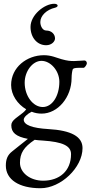

<svg xmlns="http://www.w3.org/2000/svg" viewBox="-20 -709 481 1019"><path d="M225 -469C254 -469 272 -489 272 -505C272 -527 254 -547 225 -547C206 -547 194 -571 194 -592C194 -626 228 -658 272 -668C281 -670 286 -675 286 -679C286 -684 280 -689 268 -689C216 -689 142 -630 142 -566C142 -510 177 -469 225 -469ZM428 -388C418 -388 389 -385 373 -385C353 -385 338 -386 306 -395C278 -403 252 -416 213 -416C122 -416 39 -351 39 -258C39 -205 73 -156 119 -129C111 -117 102 -110 63 -81C47 -68 40 -57 40 -44C40 -6 64 16 128 28C96 54 63 79 44 95C21 113 11 135 11 170C11 244 81 290 195 290C303 290 418 180 418 77C418 16 359 -17 236 -24C151 -29 106 -46 106 -74C106 -86 124 -104 148 -116C165 -109 183 -106 201 -106C287 -106 360 -193 360 -295C360 -313 363 -332 366 -341C368 -346 378 -349 396 -349H423C430 -349 441 -366 441 -373C441 -382 435 -388 428 -388ZM207 -141C155 -141 111 -200 111 -270C111 -331 153 -386 200 -386C249 -386 295 -333 295 -275C295 -199 257 -141 207 -141ZM357 109C357 199 295 250 209 250C140 250 86 208 86 155C86 104 106 72 164 33C177 35 191 36 207 37C313 44 357 65 357 109Z"/></svg>

Font: EB Garamond
Style: Regular
Weight: 400
Designer: Georg Duffner and Octavio Pardo
Foundry: Georg Duffner
Version: Version 1.000;PS 001.000;hotconv 1.0.88;makeotf.lib2.5.64775